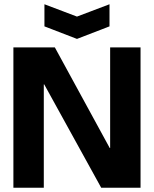

<svg xmlns="http://www.w3.org/2000/svg" viewBox="-20 -883 724 903"><path d="M43 0V-660H238L496 -187H498V-660H641V0H456L188 -486H186V0ZM189 -863 342 -805 495 -863V-759L342 -700L189 -759Z"/></svg>

Font: Bricolage Grotesque 48pt Bricolage Grotesque 48pt Regular
Style: Bold
Weight: 700
Designer: Mathieu Triay
Foundry: Atelier Triay
Version: Version 1.000; ttfautohint (v1.8.4.7-5d5b);gftools[0.9.32]